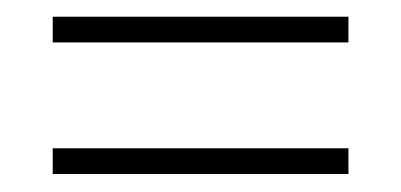

<svg xmlns="http://www.w3.org/2000/svg" viewBox="-20 -398 468 224"><path d="M41.5 -348.5H386.5V-378.5H41.5ZM41.5 -195H386.5V-225H41.5Z"/></svg>

Font: Beautique Display
Style: Regular
Weight: 400
Designer: Nhat-Quang Ngo
Version: Version 1.100;Glyphs 3.2.3 (3260)